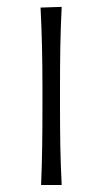

<svg xmlns="http://www.w3.org/2000/svg" viewBox="-20 -530 292 550"><path d="M97.7 0Q100.1 -57.1 100.8 -110.1Q101.6 -163.1 101.6 -226.1V-277.3Q101.6 -342.3 100.3 -396.7Q99.1 -451.2 96.2 -508.3L156.7 -510.3Q153.8 -452.6 152.8 -397.7Q151.9 -342.8 151.9 -277.3V-226.1Q151.9 -163.1 152.8 -110.1Q153.8 -57.1 156.7 0Z"/></svg>

Font: Pinar-FD Light
Style: Regular
Weight: 300
Designer: Amin Abedi
Version: Version 2.000